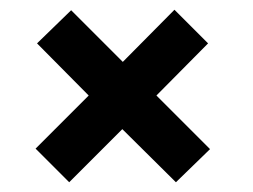

<svg xmlns="http://www.w3.org/2000/svg" viewBox="-20 -470 519 394"><path d="M411 -164 341 -96 231 -205 122 -96 53 -165 162 -274 56 -381 126 -449 232 -343 338 -450 407 -381 301 -274Z"/></svg>

Font: Raleway-v4020 SemiBold
Style: Italic
Weight: 600
Italic angle: -12°
Designer: Matt McInerney, Pablo Impallari, Rodrigo Fuenzalida
Foundry: Matt McInerney, Pablo Impallari, Rodrigo Fuenzalida
Version: Version 4.020;PS 004.020;hotconv 1.0.88;makeotf.lib2.5.64775